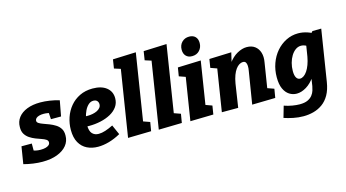

<svg xmlns="http://www.w3.org/2000/svg" viewBox="-109 -1212 3376 1872"><g transform="rotate(-15 1579.0 -275.5)"><path d="M185 14Q139 14 90 7Q41 0 -4 -12L24 -185H128V-91L107 -123Q125 -114 147.5 -109Q170 -104 197 -104Q225 -104 246.5 -109.5Q268 -115 280.5 -126Q293 -137 293 -153Q294 -171 276.5 -182.5Q259 -194 232 -203Q205 -212 174.5 -224Q144 -236 117 -254Q90 -272 73 -299.5Q56 -327 57 -370Q57 -425 88 -465.5Q119 -506 176 -528.5Q233 -551 310 -551Q355 -551 404.5 -543.5Q454 -536 501 -522L472 -366H370L365 -442L390 -420Q375 -428 354 -431.5Q333 -435 313 -435Q288 -435 268.5 -429.5Q249 -424 238 -414Q227 -404 226 -390Q225 -373 242.5 -362Q260 -351 287.5 -341.5Q315 -332 345.5 -320Q376 -308 404 -290.5Q432 -273 449.5 -245.5Q467 -218 466 -175Q466 -119 431.5 -76.5Q397 -34 334 -10Q271 14 185 14Z M746 13Q685 13 636 -11Q587 -35 558.5 -85.5Q530 -136 530 -214Q530 -278 550.5 -338.5Q571 -399 610.5 -446.5Q650 -494 707.5 -522Q765 -550 838 -550Q927 -550 977.5 -510Q1028 -470 1028 -402Q1028 -353 1002 -316.5Q976 -280 931.5 -255.5Q887 -231 830.5 -218.5Q774 -206 713 -206Q701 -206 692.5 -206.5Q684 -207 678 -207L687 -307Q696 -306 705.5 -305.5Q715 -305 724 -305Q750 -305 775.5 -310Q801 -315 821 -325Q841 -335 853 -350Q865 -365 865 -385Q865 -406 852 -419.5Q839 -433 815 -433Q787 -433 764.5 -412.5Q742 -392 726.5 -359.5Q711 -327 703 -289.5Q695 -252 695 -218Q695 -159 719 -133Q743 -107 784 -107Q815 -107 852 -119Q889 -131 931 -152L975 -53Q916 -20 857.5 -3.5Q799 13 746 13Z M1049 5 1168 -744 1226 -641 1091 -684 1105 -773 1338 -782 1219 -31 1157 -139 1298 -89 1283 0Z M1359 5 1478 -744 1536 -641 1401 -684 1415 -773 1648 -782 1529 -31 1467 -139 1608 -89 1593 0Z M1678 5 1759 -504 1818 -399 1682 -447 1696 -533 1929 -541 1848 -29 1790 -136 1925 -87 1911 0ZM1860 -603Q1820 -603 1798 -626.5Q1776 -650 1776 -689Q1776 -736 1805 -765.5Q1834 -795 1879 -795Q1918 -795 1940.5 -772.5Q1963 -750 1963 -709Q1963 -664 1934.5 -633.5Q1906 -603 1860 -603Z M2302 5 2355 -322Q2360 -349 2359 -371.5Q2358 -394 2349.5 -407Q2341 -420 2321 -420Q2303 -420 2284 -408.5Q2265 -397 2248.5 -374.5Q2232 -352 2219 -317.5Q2206 -283 2198 -236L2162 0H1997L2077 -504L2136 -399L2000 -447L2014 -533L2237 -541L2200 -383L2148 -290Q2165 -380 2206 -437.5Q2247 -495 2297.5 -523Q2348 -551 2394 -551Q2444 -551 2476.5 -526.5Q2509 -502 2522 -459.5Q2535 -417 2525 -362L2481 -86L2410 -139L2551 -89L2536 0Z M2758 244Q2706 244 2655 233.5Q2604 223 2563 209L2596 94Q2636 108 2677.5 115Q2719 122 2751 122Q2802 122 2832.5 107.5Q2863 93 2880 71Q2897 49 2904.5 24.5Q2912 0 2915 -18L2936 -157L2991 -248Q2977 -164 2938 -105.5Q2899 -47 2849 -16.5Q2799 14 2751 14Q2711 14 2677 -7.5Q2643 -29 2622.5 -73.5Q2602 -118 2602 -190Q2602 -264 2625.5 -329.5Q2649 -395 2691.5 -444.5Q2734 -494 2791 -522.5Q2848 -551 2913 -551Q2959 -551 3006 -535.5Q3053 -520 3099 -487L3028 -506L3055 -536L3144 -537L3062 -20Q3050 56 3021 107Q2992 158 2950 188Q2908 218 2859 231Q2810 244 2758 244ZM2820 -119Q2838 -119 2857 -132Q2876 -145 2892.5 -169.5Q2909 -194 2922 -229Q2935 -264 2943 -308L2965 -445L2992 -392Q2970 -410 2950 -418.5Q2930 -427 2910 -427Q2879 -427 2853.5 -408.5Q2828 -390 2809 -359Q2790 -328 2779.5 -289Q2769 -250 2769 -209Q2769 -164 2782.5 -141.5Q2796 -119 2820 -119Z"/></g></svg>

Font: Bitter Thin ExtraBold
Style: Italic
Weight: 800
Italic angle: -9°
Version: Version 2.002